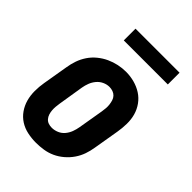

<svg xmlns="http://www.w3.org/2000/svg" viewBox="-212 -818 925 925"><g transform="rotate(45 250.0 -356.0)"><path d="M205 8Q176 8 147.5 2Q119 -4 95.5 -19Q72 -34 56 -57Q40 -80 32.5 -107Q25 -134 25 -164Q25 -194 30 -223L52 -353Q56 -379 64.5 -403.5Q73 -428 88 -450.5Q103 -473 124.5 -490.5Q146 -508 170 -519Q194 -530 219.5 -535.5Q245 -541 271 -541Q300 -541 328 -533.5Q356 -526 379.5 -511Q403 -496 419.5 -473Q436 -450 443.5 -423Q451 -396 450.5 -366Q450 -336 445 -307L423 -177Q419 -151 410.5 -126.5Q402 -102 387 -80Q372 -58 351 -40Q330 -22 306 -11Q282 0 256 4Q230 8 205 8ZM208 -97Q226 -97 243.5 -104.5Q261 -112 273 -126.5Q285 -141 291.5 -158.5Q298 -176 301 -194L323 -324Q325 -336 326 -348.5Q327 -361 325.5 -373Q324 -385 320.5 -396.5Q317 -408 309 -416.5Q301 -425 289.5 -429Q278 -433 266 -433Q248 -433 231 -425Q214 -417 202 -402.5Q190 -388 183.5 -371Q177 -354 174 -336L153 -206Q151 -194 150 -181.5Q149 -169 150 -157Q151 -145 154.5 -134Q158 -123 165.5 -114Q173 -105 184 -101Q195 -97 208 -97ZM156 -640V-720H456V-640Z"/></g></svg>

Font: Iosevka Curly XBdObl
Style: Regular
Weight: 800
Italic angle: -9°
Monospace: yes
Designer: Belleve Invis
Foundry: Belleve Invis
Version: Version 11.1.0; ttfautohint (v1.8.3)